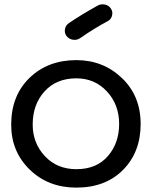

<svg xmlns="http://www.w3.org/2000/svg" viewBox="-20 -832 692 875"><path d="M328 23Q200 23 115.5 -59Q31 -141 31 -264Q31 -396 114.5 -477Q198 -558 328 -558Q450 -558 535.5 -476.5Q621 -395 621 -267Q621 -139 541 -58Q461 23 328 23ZM328 -61Q420 -61 471.5 -120.5Q523 -180 523 -267Q523 -355 467.5 -415Q412 -475 328 -475Q237 -475 183 -415.5Q129 -356 129 -264Q129 -180 184.5 -120.5Q240 -61 328 -61ZM345 -658Q330 -648 312 -651Q294 -654 283 -668Q273 -682 276 -699Q279 -716 293 -726Q350 -765 426 -807Q441 -815 459 -811Q477 -807 486 -792Q495 -778 490.5 -760.5Q486 -743 470 -735Q411 -704 345 -658Z"/></svg>

Font: Hoogli
Style: Bold
Weight: 700
Designer: Anand Singh Naorem
Foundry: Brand New Type
Version: Version 1.00 b007